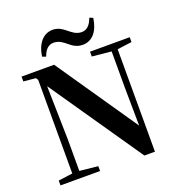

<svg xmlns="http://www.w3.org/2000/svg" viewBox="-165 -1091 1145 1231"><g transform="rotate(-20 407.5 -475.5)"><path d="M209 -816 234 -807C249 -852 274 -875 308 -875C346 -875 372 -853 396 -833C418 -815 443 -798 482 -798C546 -798 590 -848 603 -938L579 -947C563 -903 540 -877 503 -877C465 -877 441 -899 416 -919C394 -937 368 -955 331 -955C268 -955 222 -904 209 -816ZM609 4H681V-695L780 -708V-741H509V-708L640 -695V-450L643 -188L264 -741H42V-708L125 -700L135 -685V-46L38 -33V0H308V-33L183 -46V-261L175 -627Z"/></g></svg>

Font: Noto Serif KR
Style: Bold
Weight: 700
Designer: Ryoko NISHIZUKA 西塚涼子 (kana & ideographs); Frank Grießhammer (Latin, Greek & Cyrillic); Wenlong ZHANG 张文龙 (bopomofo); San
Foundry: Adobe
Version: Version 2.001;hotconv 1.1.0;makeotfexe 2.6.0